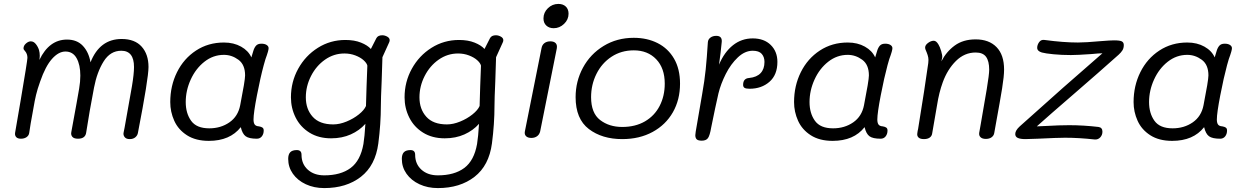

<svg xmlns="http://www.w3.org/2000/svg" viewBox="-20 -710 6377 980"><path d="M738 -368Q738 -310 684 -32Q682 -19 671 -9.5Q660 0 642 0Q624 0 616 -10.5Q608 -21 611 -34L616 -59Q643 -207 653.5 -270Q664 -333 664 -368Q664 -451 599 -451Q543 -451 509 -396.5Q475 -342 460 -263Q436 -139 420 -34Q416 -2 378 -2Q357 -2 349 -12Q341 -22 344 -36L371 -184L384 -258Q390 -293 390 -324Q390 -379 371 -413Q352 -447 314 -447Q279 -447 245.5 -409.5Q212 -372 185 -294Q171 -255 164 -225.5Q157 -196 151 -160Q150 -153 146 -132Q136 -80 129 -31Q127 -18 115.5 -10Q104 -2 87 -2Q70 -2 62.5 -10.5Q55 -19 57 -32L85 -195Q120 -401 120 -415Q120 -435 108 -449Q107 -451 103.5 -454.5Q100 -458 100 -463Q100 -477 112.5 -488Q125 -499 137 -499Q152 -499 163 -485Q174 -471 179 -455Q183 -441 183 -425Q183 -416 182 -411L181 -404Q231 -508 322 -508Q373 -508 403 -476Q433 -444 442 -392Q489 -511 601 -511Q668 -511 703 -472Q738 -433 738 -368Z M1342 -428Q1336 -414 1326 -377Q1309 -314 1291.5 -223.5Q1274 -133 1274 -100Q1274 -83 1280 -74.5Q1286 -66 1302 -65Q1314 -63 1320 -58.5Q1326 -54 1326 -44Q1326 -26 1316.5 -14Q1307 -2 1291 -2Q1251 -2 1234 -14.5Q1217 -27 1209 -61Q1154 9 1046 9Q979 9 934.5 -19.5Q890 -48 869.5 -93.5Q849 -139 849 -189Q849 -272 883.5 -341.5Q918 -411 980.5 -452Q1043 -493 1123 -493Q1173 -493 1210.5 -472Q1248 -451 1263 -417L1273 -450Q1278 -467 1287 -477Q1296 -487 1314 -487Q1331 -487 1341 -480.5Q1351 -474 1351 -464Q1351 -458 1347.5 -445.5Q1344 -433 1342 -428ZM1231 -325Q1231 -380 1197 -405Q1163 -430 1123 -430Q1068 -430 1023.5 -395Q979 -360 953.5 -304Q928 -248 928 -189Q928 -132 955.5 -93.5Q983 -55 1048 -55Q1107 -55 1151 -85.5Q1195 -116 1206 -173Q1231 -300 1231 -325Z M1969 -505Q1969 -499 1966 -493Q1958 -477 1932 -418L1928 -294Q1924 -206 1924 -171Q1924 -78 1911 22Q1896 135 1822 192.5Q1748 250 1635 250Q1583 250 1541 230.5Q1499 211 1475 177Q1451 143 1451 101Q1451 78 1461.5 67Q1472 56 1495 56Q1519 56 1519 80Q1519 127 1551 156Q1583 185 1635 185Q1719 185 1769.5 147.5Q1820 110 1835 25Q1841 -11 1845 -78Q1815 -44 1770.5 -24Q1726 -4 1670 -4Q1606 -4 1559.5 -33Q1513 -62 1489 -110Q1465 -158 1465 -213Q1465 -292 1502 -359Q1539 -426 1602.5 -466Q1666 -506 1743 -506Q1789 -506 1822.5 -492.5Q1856 -479 1873 -460Q1896 -505 1901 -515Q1909 -530 1931 -530Q1944 -530 1956.5 -523Q1969 -516 1969 -505ZM1848 -169 1851 -269Q1853 -339 1855 -375Q1852 -388 1836 -402.5Q1820 -417 1794 -427Q1768 -437 1738 -437Q1684 -437 1639 -405.5Q1594 -374 1567.5 -322Q1541 -270 1541 -213Q1541 -153 1576 -114Q1611 -75 1681 -75Q1713 -75 1748.5 -89.5Q1784 -104 1811.5 -126Q1839 -148 1848 -169Z M2549 -505Q2549 -499 2546 -493Q2538 -477 2512 -418L2508 -294Q2504 -206 2504 -171Q2504 -78 2491 22Q2476 135 2402 192.5Q2328 250 2215 250Q2163 250 2121 230.5Q2079 211 2055 177Q2031 143 2031 101Q2031 78 2041.5 67Q2052 56 2075 56Q2099 56 2099 80Q2099 127 2131 156Q2163 185 2215 185Q2299 185 2349.5 147.5Q2400 110 2415 25Q2421 -11 2425 -78Q2395 -44 2350.5 -24Q2306 -4 2250 -4Q2186 -4 2139.5 -33Q2093 -62 2069 -110Q2045 -158 2045 -213Q2045 -292 2082 -359Q2119 -426 2182.5 -466Q2246 -506 2323 -506Q2369 -506 2402.5 -492.5Q2436 -479 2453 -460Q2476 -505 2481 -515Q2489 -530 2511 -530Q2524 -530 2536.5 -523Q2549 -516 2549 -505ZM2428 -169 2431 -269Q2433 -339 2435 -375Q2432 -388 2416 -402.5Q2400 -417 2374 -427Q2348 -437 2318 -437Q2264 -437 2219 -405.5Q2174 -374 2147.5 -322Q2121 -270 2121 -213Q2121 -153 2156 -114Q2191 -75 2261 -75Q2293 -75 2328.5 -89.5Q2364 -104 2391.5 -126Q2419 -148 2428 -169Z M2754 -616Q2754 -646 2776.5 -668Q2799 -690 2830 -690Q2854 -690 2868 -676.5Q2882 -663 2882 -640Q2882 -610 2859 -588Q2836 -566 2806 -566Q2783 -566 2768.5 -579.5Q2754 -593 2754 -616ZM2659 -39 2744 -464Q2747 -481 2759 -490Q2771 -499 2789 -499Q2807 -499 2816 -490Q2825 -481 2822 -463L2737 -39Q2733 -23 2721 -14.5Q2709 -6 2692 -6Q2674 -6 2665 -15Q2656 -24 2659 -39Z M2918 -214Q2918 -295 2955.5 -364.5Q2993 -434 3061 -475.5Q3129 -517 3215 -517Q3283 -517 3336.5 -490Q3390 -463 3420.5 -410.5Q3451 -358 3451 -283Q3451 -201 3414.5 -137Q3378 -73 3311 -36.5Q3244 0 3156 0Q3053 0 2985.5 -51.5Q2918 -103 2918 -214ZM3373 -283Q3373 -362 3329.5 -407.5Q3286 -453 3215 -453Q3151 -453 3101.5 -420.5Q3052 -388 3024.5 -333Q2997 -278 2997 -214Q2997 -133 3043 -97.5Q3089 -62 3156 -62Q3223 -62 3272 -90.5Q3321 -119 3347 -169.5Q3373 -220 3373 -283Z M3948 -394Q3948 -328 3907.5 -292.5Q3867 -257 3806 -257Q3788 -257 3780.5 -261.5Q3773 -266 3773 -277Q3773 -310 3804 -312Q3843 -316 3862.5 -337Q3882 -358 3882 -394Q3882 -419 3868 -435Q3854 -451 3822 -451Q3782 -451 3746 -417Q3710 -383 3684.5 -332.5Q3659 -282 3647 -233Q3632 -168 3610 -59Q3603 -18 3593.5 -5Q3584 8 3562 8Q3543 8 3536 1Q3529 -6 3529 -20Q3529 -24 3531 -38L3564 -230Q3576 -297 3582 -355.5Q3588 -414 3593 -494Q3594 -509 3606 -518Q3618 -527 3636 -527Q3666 -527 3664 -497Q3659 -443 3650 -380Q3677 -444 3721 -479Q3765 -514 3822 -514Q3880 -514 3914 -480.5Q3948 -447 3948 -394Z M4526 -428Q4520 -414 4510 -377Q4493 -314 4475.5 -223.5Q4458 -133 4458 -100Q4458 -83 4464 -74.5Q4470 -66 4486 -65Q4498 -63 4504 -58.5Q4510 -54 4510 -44Q4510 -26 4500.5 -14Q4491 -2 4475 -2Q4435 -2 4418 -14.5Q4401 -27 4393 -61Q4338 9 4230 9Q4163 9 4118.5 -19.5Q4074 -48 4053.5 -93.5Q4033 -139 4033 -189Q4033 -272 4067.5 -341.5Q4102 -411 4164.5 -452Q4227 -493 4307 -493Q4357 -493 4394.5 -472Q4432 -451 4447 -417L4457 -450Q4462 -467 4471 -477Q4480 -487 4498 -487Q4515 -487 4525 -480.5Q4535 -474 4535 -464Q4535 -458 4531.5 -445.5Q4528 -433 4526 -428ZM4415 -325Q4415 -380 4381 -405Q4347 -430 4307 -430Q4252 -430 4207.5 -395Q4163 -360 4137.5 -304Q4112 -248 4112 -189Q4112 -132 4139.5 -93.5Q4167 -55 4232 -55Q4291 -55 4335 -85.5Q4379 -116 4390 -173Q4415 -300 4415 -325Z M5105 -355Q5105 -321 5095 -259Q5085 -197 5063 -77L5055 -32Q5053 -18 5041.5 -9.5Q5030 -1 5012 -1Q4994 -1 4985 -9.5Q4976 -18 4978 -32L4986 -77Q5004 -179 5016.5 -254.5Q5029 -330 5029 -354Q5029 -398 5013 -420Q4997 -442 4960 -442Q4903 -442 4859.5 -399Q4816 -356 4792 -290Q4773 -238 4763 -174L4738 -29Q4736 -15 4725 -7.5Q4714 0 4696 0Q4677 0 4668.5 -8Q4660 -16 4662 -29Q4664 -45 4666 -51Q4701 -265 4718 -388Q4719 -394 4719 -404Q4719 -416 4715 -428.5Q4711 -441 4704 -457Q4702 -463 4702 -467Q4702 -480 4717 -491Q4732 -502 4746 -502Q4759 -502 4770 -483Q4777 -472 4784 -449Q4791 -426 4789 -415L4785 -397Q4810 -446 4853 -477.5Q4896 -509 4960 -509Q5028 -509 5066.5 -469.5Q5105 -430 5105 -355Z M5416 -7Q5380 -7 5277 -2L5214 0Q5188 0 5175 -6Q5162 -12 5162 -26Q5162 -44 5185 -65Q5415 -272 5607 -438Q5590 -438 5550 -434Q5478 -429 5446 -429Q5399 -429 5357.5 -433Q5316 -437 5298 -442Q5274 -449 5274 -466Q5274 -481 5284 -495Q5294 -509 5312 -506Q5408 -493 5482 -493Q5521 -493 5598 -500Q5648 -504 5666 -504Q5697 -504 5706.5 -498.5Q5716 -493 5716 -480Q5716 -464 5709 -453Q5702 -442 5690 -431Q5587 -339 5470 -238Q5331 -118 5272 -65L5318 -67Q5388 -71 5437 -71Q5510 -71 5587 -62Q5607 -59 5607 -38Q5607 -21 5596 -9Q5585 3 5568 2Q5487 -7 5416 -7Z M6259 -428Q6253 -414 6243 -377Q6226 -314 6208.5 -223.5Q6191 -133 6191 -100Q6191 -83 6197 -74.5Q6203 -66 6219 -65Q6231 -63 6237 -58.5Q6243 -54 6243 -44Q6243 -26 6233.5 -14Q6224 -2 6208 -2Q6168 -2 6151 -14.5Q6134 -27 6126 -61Q6071 9 5963 9Q5896 9 5851.5 -19.5Q5807 -48 5786.5 -93.5Q5766 -139 5766 -189Q5766 -272 5800.5 -341.5Q5835 -411 5897.5 -452Q5960 -493 6040 -493Q6090 -493 6127.5 -472Q6165 -451 6180 -417L6190 -450Q6195 -467 6204 -477Q6213 -487 6231 -487Q6248 -487 6258 -480.5Q6268 -474 6268 -464Q6268 -458 6264.5 -445.5Q6261 -433 6259 -428ZM6148 -325Q6148 -380 6114 -405Q6080 -430 6040 -430Q5985 -430 5940.5 -395Q5896 -360 5870.5 -304Q5845 -248 5845 -189Q5845 -132 5872.5 -93.5Q5900 -55 5965 -55Q6024 -55 6068 -85.5Q6112 -116 6123 -173Q6148 -300 6148 -325Z"/></svg>

Font: Mali
Style: Italic
Weight: 400
Italic angle: -10°
Version: Version 1.000; ttfautohint (v1.6)